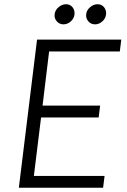

<svg xmlns="http://www.w3.org/2000/svg" viewBox="-20 -887 598 907"><path d="M69 0 155 -700H553L546 -644H212L181 -388H453L446 -332H174L140 -56H474L467 0ZM429 -772Q410 -772 397.5 -786Q385 -800 387 -819Q389 -839 405.5 -853Q422 -867 441 -867Q460 -867 471.5 -853Q483 -839 481 -819Q479 -800 463.5 -786Q448 -772 429 -772ZM280 -772Q261 -772 248.5 -786Q236 -800 238 -819Q240 -839 256.5 -853Q273 -867 292 -867Q311 -867 322.5 -853Q334 -839 332 -819Q330 -800 314.5 -786Q299 -772 280 -772Z"/></svg>

Font: Inclusive Sans Light
Style: Italic
Weight: 300
Italic angle: -7°
Designer: Olivia King
Foundry: Olivia King
Version: Version 2.004